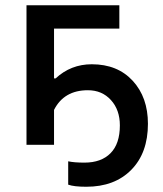

<svg xmlns="http://www.w3.org/2000/svg" viewBox="-20 -552 623 732"><path d="M186 -253H192Q250 -307 330 -307Q428 -307 486 -244Q544 -181 544 -80Q544 31 480.5 95.5Q417 160 309 160Q262 160 240 152V63Q263 68 302 68Q366 68 401.5 32Q437 -4 437 -74Q437 -133 403 -170.5Q369 -208 315 -208Q224 -208 186 -133V0H81V-532H435V-443H186Z"/></svg>

Font: Manrope Medium
Style: Medium
Weight: 500
Designer: Mikhail Sharanda
Foundry: Mikhail Sharanda
Version: Version 4.000;hotconv 1.0.109;makeotfexe 2.5.65596